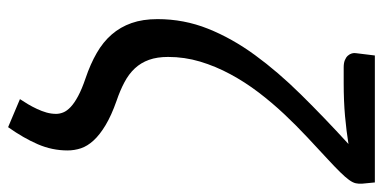

<svg xmlns="http://www.w3.org/2000/svg" viewBox="-250 -507 922 462"><g transform="rotate(90 211.0 -276.0)"><path d="M422 -686Q422.5 -678.5 421 -671.2Q419.5 -664 413 -655Q406.5 -646 394.5 -633.8Q382.5 -621.5 363 -603.5Q338 -580.5 310 -554.2Q282 -528 254.5 -498.8Q227 -469.5 202.2 -437Q177.5 -404.5 158.5 -369.2Q139.5 -334 128.2 -296.5Q117 -259 117 -219.5Q117 -193 124 -173.5Q131 -154 144.5 -139.5Q158 -125 177.8 -114.5Q197.5 -104 222.5 -95.5Q258 -83 281.2 -69Q304.5 -55 318 -40.2Q331.5 -25.5 336.8 -9.8Q342 6 342 22.5Q342 59.5 327.2 93.8Q312.5 128 286 165.5L218.5 137Q224.5 128 230.8 117.5Q237 107 242.2 95.8Q247.5 84.5 250.8 73Q254 61.5 254 50Q254 41.5 250.5 32.8Q247 24 237.5 15Q228 6 211.2 -3Q194.5 -12 168 -21Q134 -32.5 107.5 -47.8Q81 -63 63 -83.8Q45 -104.5 35.5 -131.5Q26 -158.5 26 -194Q26 -257.5 49 -315.2Q72 -373 112.5 -428.5Q153 -484 207.8 -539.5Q262.5 -595 326.5 -653.5Q295.5 -648.5 259.2 -645.2Q223 -642 180 -642H142Q131.5 -642 124.8 -644.8Q118 -647.5 114 -652Q110 -656.5 108.5 -661.8Q107 -667 108 -672L113.5 -717H419Z"/></g></svg>

Font: Lato Medium
Style: Italic
Weight: 500
Italic angle: -7°
Designer: Lukasz Dziedzic
Foundry: tyPoland Lukasz Dziedzic
Version: Version 2.006; 2014-01-15